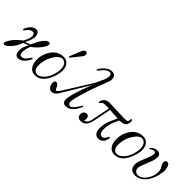

<svg xmlns="http://www.w3.org/2000/svg" viewBox="97 -1551 2406 2406"><g transform="rotate(45 1300.5 -348.0)"><path d="M430 -387Q430 -349 370 -280Q325 -227 285 -205Q275 -183 270 -162Q259 -129 257 -97Q254 -34 294 -34Q328 -34 353 -67Q365 -79 384 -106Q386 -111 390 -115.5Q394 -120 398 -122Q402 -124 403 -123Q411 -120 406 -103Q398 -79 376 -51Q330 10 273 10Q207 10 216 -96Q217 -136 257 -201L186 -174Q157 -87 90 -23Q56 11 33 11Q13 11 13 -8Q13 -29 48 -81Q68 -110 103 -143Q138 -176 167 -197Q172 -205 184 -232Q202 -271 205 -295Q208 -320 201 -336Q192 -360 169 -358Q130 -355 103 -320L88 -298Q78 -285 71 -285Q64 -285 64 -294Q64 -312 88 -349Q127 -408 178 -409Q209 -410 224.5 -386Q240 -362 239 -326Q237 -281 192 -197Q226 -209 263 -224Q271 -244 311 -322Q365 -409 407 -409Q430 -409 430 -387Z M763 -177Q702 7 579 10Q514 13 480 -39Q453 -82 453 -151Q453 -199 466 -238Q491 -314 541 -361Q597 -411 674 -409Q721 -407 750.5 -371.5Q780 -336 780 -275Q780 -233 763 -177ZM730 -159Q752 -225 752 -275Q752 -329 726 -358Q706 -379 677 -381Q631 -383 588 -322Q553 -275 536 -222Q518 -165 518 -114Q518 -22 586 -17Q618 -15 658 -48Q706 -88 730 -159ZM845 -624Q845 -600 829 -581L732 -459Q724 -449 717 -451Q706 -456 717 -477L774 -616Q791 -654 817 -654Q845 -654 845 -624Z M1295 -625Q1295 -610 1260 -520Q1211 -395 1194 -341Q1124 -128 1124 -74Q1124 -50 1133.5 -38Q1143 -26 1162 -27Q1199 -30 1252 -119Q1268 -147 1275 -147Q1278 -147 1279 -146Q1285 -145 1274 -119Q1251 -74 1234 -51Q1185 10 1126 13Q1070 14 1063 -35Q1051 -114 1170 -411L939 -30Q907 8 875 10Q840 13 819 -16Q798 -44 798 -79Q798 -120 824 -120Q845 -120 866 -93Q872 -82 882 -59Q887 -42 899 -42Q910 -42 927 -63L960 -111Q966 -120 1166 -441Q1188 -477 1235 -587Q1244 -614 1244 -640Q1244 -681 1212 -681Q1179 -681 1148 -653Q1123 -629 1100 -598Q1088 -583 1079 -583Q1071 -583 1071 -592Q1071 -594 1089 -620Q1108 -647 1133 -669Q1182 -710 1226 -709Q1277 -707 1290 -670Q1293 -661 1295 -625Z M1838 -434Q1841 -396 1824 -371Q1797 -338 1725 -338Q1713 -316 1705 -297Q1662 -207 1662 -127Q1662 -38 1715 -38Q1732 -38 1744 -50.5Q1756 -63 1771 -88Q1773 -93 1774 -95Q1775 -97 1777.5 -100.5Q1780 -104 1782.5 -105Q1785 -106 1788 -106Q1798 -105 1792 -78Q1772 8 1700 11Q1659 13 1637 -18Q1619 -44 1617 -81Q1613 -164 1646 -240L1691 -341Q1657 -342 1547 -349L1520 -206Q1498 -88 1485 -61Q1456 13 1379 11Q1353 10 1337 -6.5Q1321 -23 1322 -48Q1324 -95 1354 -105Q1366 -110 1374 -110Q1404 -110 1413 -83Q1418 -71 1418 -59Q1418 -41 1410 -27Q1456 -27 1474 -96Q1518 -310 1526 -351Q1454 -355 1426 -347Q1415 -343 1403.5 -328.5Q1392 -314 1389 -313Q1381 -311 1380 -320Q1377 -340 1394 -366Q1424 -410 1486 -408Q1530 -407 1685 -401L1750 -399Q1799 -399 1809 -411Q1811 -416 1812 -438Q1814 -457 1824 -458Q1830 -460 1833.5 -454Q1837 -448 1838 -434Z M2172 -177Q2111 7 1988 10Q1923 13 1889 -39Q1862 -82 1862 -151Q1862 -199 1875 -238Q1900 -314 1950 -361Q2006 -411 2083 -409Q2130 -407 2159.5 -371.5Q2189 -336 2189 -275Q2189 -233 2172 -177ZM2139 -159Q2161 -225 2161 -275Q2161 -329 2135 -358Q2115 -379 2086 -381Q2040 -383 1997 -322Q1962 -275 1945 -222Q1927 -165 1927 -114Q1927 -22 1995 -17Q2027 -15 2067 -48Q2115 -88 2139 -159Z M2570 -305Q2573 -269 2558 -209Q2542 -138 2505 -83Q2442 9 2349 11Q2298 11 2271 -19Q2252 -44 2250 -81Q2249 -124 2275 -186Q2318 -290 2321 -306L2325 -322Q2330 -339 2330 -346Q2330 -377 2301 -377Q2275 -377 2243 -349L2235 -361Q2245 -374 2258 -384Q2286 -406 2317 -409Q2358 -414 2378 -389Q2389 -373 2389 -349Q2389 -323 2375 -275L2339 -183Q2311 -120 2308 -88Q2305 -58 2323 -37Q2341 -16 2370 -16Q2425 -16 2471 -73Q2525 -141 2527 -227Q2528 -257 2515 -285L2494 -320Q2484 -341 2484 -360Q2484 -390 2514 -395Q2559 -401 2570 -305Z"/></g></svg>

Font: GFS Solomos
Style: Regular
Weight: 400
Designer: George D. Matthiopoulos
Foundry: George D. Matthiopoulos
Version: Version 1.000